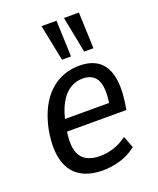

<svg xmlns="http://www.w3.org/2000/svg" viewBox="-139 -823 753 917"><g transform="rotate(-20 237.5 -365.0)"><path d="M227 9Q152 9 106.5 -22.5Q61 -54 46 -115.5Q31 -177 48 -267Q65 -345 99 -396.5Q133 -448 181.5 -474Q230 -500 288 -500Q346 -500 382 -474.5Q418 -449 431.5 -396.5Q445 -344 434 -262L428 -224H111L121 -284H377L359 -266Q370 -330 364 -366.5Q358 -403 337 -420Q316 -437 282 -437Q247 -437 217 -418Q187 -399 165.5 -359.5Q144 -320 132 -259L128 -234Q117 -173 126 -134.5Q135 -96 163 -78Q191 -60 236 -60Q269 -60 304.5 -71Q340 -82 373 -107L396 -47Q358 -17 313.5 -4Q269 9 227 9ZM334 -555 298 -739H374L381 -555ZM221 -555 184 -739H260L267 -555Z"/></g></svg>

Font: Nunito Sans 10pt Condensed Medium
Style: Italic
Weight: 500
Width: 3
Italic angle: -9°
Designer: Vernon Adams
Foundry: Vernon Adams
Version: Version 3.101;gftools[0.9.27]